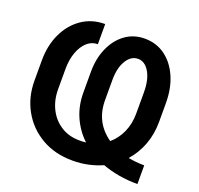

<svg xmlns="http://www.w3.org/2000/svg" viewBox="-129 -879 1064 1029"><g transform="rotate(20 402.5 -364.0)"><path d="M756.3 -97.7V8.8Q700.2 8.8 649.4 0Q598.6 -8.8 554.7 -25.4Q517.6 -8.8 475.3 0.5Q433.1 9.8 385.7 9.8Q284.7 9.8 208.7 -34.4Q132.8 -78.6 90.6 -154.1Q48.3 -229.5 48.3 -323.7V-439Q48.3 -523.4 79.8 -591.1Q111.3 -658.7 168.2 -698.2Q225.1 -737.8 300.8 -737.8V-623Q266.1 -623 239.7 -599.1Q213.4 -575.2 198.2 -533.4Q183.1 -491.7 183.1 -439.5V-323.7Q183.1 -260.7 208.5 -210.9Q233.9 -161.1 279.5 -132.6Q325.2 -104 385.7 -104.5Q404.3 -104 421.4 -106.4Q371.1 -153.8 343.5 -217Q315.9 -280.3 316.4 -355V-468.8Q315.9 -544.9 342.3 -605.7Q368.7 -666.5 416.5 -701.9Q464.4 -737.3 528.3 -737.3Q594.7 -737.3 645 -700.4Q695.3 -663.6 723.4 -598.9Q751.5 -534.2 751.5 -450.7V-343.3Q751.5 -273.9 728.8 -213.4Q706.1 -152.8 664.6 -106.4Q707.5 -98.1 756.3 -97.7ZM439.5 -354.5Q439.5 -228.5 540.5 -157.7Q578.6 -189.9 599.9 -238Q621.1 -286.1 621.1 -343.3V-463.9Q621.1 -537.6 595.5 -580.3Q569.8 -623 530.8 -623Q491.2 -623 465.3 -580.8Q439.5 -538.6 439.5 -469.7Z"/></g></svg>

Font: Inter Tight SemiBold
Style: Regular
Weight: 600
Designer: Rasmus Andersson
Foundry: rsms
Version: Version 3.004; ttfautohint (v1.8.4.7-5d5b)